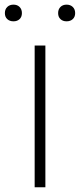

<svg xmlns="http://www.w3.org/2000/svg" viewBox="-52 -786 335 806"><path d="M93.5 0V-595H138.5V0ZM227.5 -696.5Q211.5 -696.5 201.8 -705.8Q192 -715 192 -731Q192 -747 201.8 -756.8Q211.5 -766.5 227.5 -766.5Q243.5 -766.5 253.5 -756.8Q263.5 -747 263.5 -731Q263.5 -715 253.5 -705.8Q243.5 -696.5 227.5 -696.5ZM4.5 -696.5Q-11.5 -696.5 -21.5 -705.8Q-31.5 -715 -31.5 -731Q-31.5 -747 -21.5 -756.8Q-11.5 -766.5 4.5 -766.5Q20.5 -766.5 30.2 -756.8Q40 -747 40 -731Q40 -715 30.2 -705.8Q20.5 -696.5 4.5 -696.5Z"/></svg>

Font: Encode Sans SC Condensed Thin ExtraLight
Style: Regular
Weight: 250
Version: Version 3.002